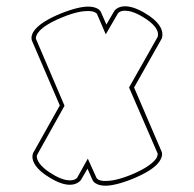

<svg xmlns="http://www.w3.org/2000/svg" viewBox="-20 -552 616 610"><path d="M287 14 259 -48 225 13C224 14 218 21 202 21C190 21 172 17 146 1C104 -24 97 -45 97 -55C97 -59 99 -62 99 -62L185 -216L94 -429V-431C94 -438 99 -465 178 -497C217 -513 242 -517 259 -517C282 -517 287 -509 288 -508L316 -443L355 -510C356 -511 361 -518 377 -518C389 -518 408 -514 434 -498C476 -473 482 -453 482 -443C482 -439 481 -435 481 -435L390 -274L481 -64V-62C481 -60 480 -55 476 -48C468 -37 448 -18 397 3C358 19 332 23 315 23C292 23 288 15 287 14ZM402 16C445 -2 474 -20 487 -40C493 -49 495 -57 495 -62C495 -66 494 -68 494 -69L406 -274L493 -428C494 -429 496 -435 496 -443C496 -458 487 -483 441 -510C413 -527 392 -532 377 -532C353 -532 344 -518 343 -517L318 -474L301 -513C300 -516 292 -531 260 -531C241 -531 213 -525 173 -509C92 -476 80 -446 80 -432C80 -428 81 -425 81 -424L170 -217L87 -69C86 -68 83 -62 83 -54C83 -39 93 -14 139 13C167 30 187 35 202 35C226 35 236 21 237 20L258 -16L274 20C275 23 284 38 315 38C334 38 362 32 402 16Z"/></svg>

Font: Platiipus Light
Style: Light
Weight: 400
Version: Version 001.000